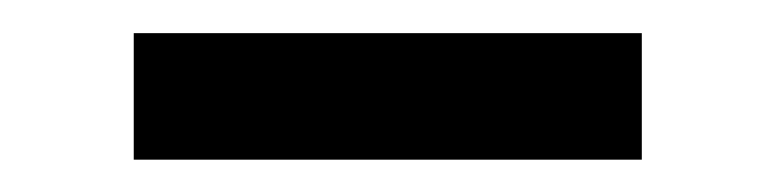

<svg xmlns="http://www.w3.org/2000/svg" viewBox="-20 -361 473 117"><path d="M371.1 -263.7V-340.8H61.5V-263.7Z"/></svg>

Font: Pretendard Variable
Style: Regular
Weight: 400
Designer: Base glyphs from Inter by Rasmus Andersson; Hangeul glyphs from Noto Sans CJK(Source Han Sans) by Jang Soo-young and Kan
Foundry: Kil Hyung-jin
Version: Version 1.309;Glyphs 3.2 (3225)